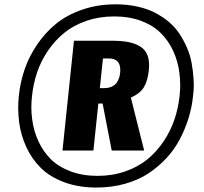

<svg xmlns="http://www.w3.org/2000/svg" viewBox="-20 -842 931 876"><path d="M265.1 -155.3H406.2L428.7 -369.6H448.2L489.7 -155.3H637.7L577.1 -396.5C605.1 -409.2 624.9 -425 636.5 -444.1C648 -463.1 655.6 -489.3 659.2 -522.5C659.8 -529.9 660.2 -537.1 660.2 -543.9C660.2 -561.2 657.9 -576.2 653.3 -588.9C646.8 -606.4 635.6 -620.1 619.6 -629.9C603.7 -639.6 585.2 -646.5 564.2 -650.4C543.2 -654.3 517.6 -656.2 487.3 -656.2H317.4ZM435.5 -439.9 449.7 -575.2H477.1C511.6 -575.2 528.8 -557.6 528.8 -522.5C528.8 -518.6 528.6 -514.5 528.3 -510.3C523.1 -463.4 498.7 -439.9 455.1 -439.9ZM425.3 -39.6C379.7 -39.6 338.7 -46.4 302.2 -60.1C265.8 -73.7 235.8 -92.1 212.4 -115.2C189 -138.3 170 -165.6 155.5 -197C141 -228.4 131.5 -261.4 127 -295.9C124.3 -314.1 123 -333.2 123 -353C123 -369.6 124 -386.6 126 -403.8C129.9 -441.2 137.7 -477.3 149.4 -512C161.1 -546.6 177.6 -579.5 198.7 -610.6C219.9 -641.7 244.6 -668.8 272.9 -691.9C301.3 -715 335 -733.3 374.3 -746.8C413.5 -760.3 455.9 -767.1 501.5 -767.1C546.7 -767.1 587.4 -760.3 623.5 -746.8C659.7 -733.3 689.5 -715 712.9 -691.9C736.3 -668.8 755.3 -641.6 769.8 -610.4C784.3 -579.1 793.8 -546.2 798.3 -511.7C800.9 -492.8 802.2 -473.8 802.2 -454.6C802.2 -438 801.3 -421.1 799.3 -403.8C795.4 -366.7 787.5 -330.7 775.6 -295.9C763.8 -261.1 747.3 -228 726.3 -196.8C705.3 -165.5 680.7 -138.3 652.6 -115.2C624.4 -92.1 590.8 -73.7 551.8 -60.1C512.7 -46.4 470.5 -39.6 425.3 -39.6ZM419.9 13.7C465.8 13.7 509 8.1 549.3 -3.2C589.7 -14.4 625.2 -30 655.8 -50C686.4 -70.1 713.9 -93.3 738.5 -119.6C763.1 -146 783.7 -175 800.3 -206.5C816.9 -238.1 830.2 -270.3 840.3 -303.2C850.4 -336.1 857.3 -369.8 860.8 -404.3C863.1 -420.9 864.3 -437.7 864.3 -454.6C864.3 -463.1 863.9 -471.5 863.3 -480C861.7 -505.4 858.6 -530.3 854.2 -554.7C849.9 -579.1 842.7 -602.6 832.8 -625.2C822.8 -647.9 811.3 -669.1 798.1 -689C784.9 -708.8 768.6 -726.9 749 -743.2C729.5 -759.4 708.1 -773.4 684.8 -785.2C661.5 -796.9 634.8 -806 604.7 -812.5C574.6 -819 542.3 -822.3 507.8 -822.3C453.1 -822.3 402.3 -814.2 355.5 -798.1C308.6 -782 268.6 -760.4 235.6 -733.4C202.6 -706.4 173.7 -674.7 149.2 -638.4C124.6 -602.1 105.6 -564.5 92.3 -525.4C78.9 -486.3 70.1 -446 65.9 -404.3C64 -385.4 63 -366.9 63 -348.6C63.3 -326.5 64.8 -304.9 67.4 -283.7C72.6 -244.6 83.5 -207 100.1 -170.9C117 -134.4 139.2 -102.7 166.5 -75.7C193.8 -48.7 229.2 -27 272.7 -10.7C316.2 5.5 365.2 13.7 419.9 13.7Z"/></svg>

Font: Oswald
Style: Heavy
Weight: 800
Designer: Vernon Adams
Foundry: Vernon Adams
Version: 3.0; ttfautohint (v0.95.6-bc232) -l 8 -r 50 -G 200 -x 0 -w "